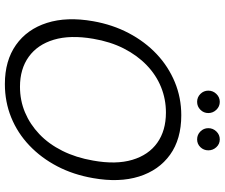

<svg xmlns="http://www.w3.org/2000/svg" viewBox="-87 -823 922 788"><g transform="rotate(90 374.0 -429.0)"><path d="M325 12Q229 12 164.5 -33.5Q100 -79 74 -160.5Q48 -242 67 -350Q81 -430 116 -496.5Q151 -563 202 -611Q253 -659 317 -685.5Q381 -712 453 -712Q551 -712 615 -666Q679 -620 704.5 -538.5Q730 -457 711 -350Q697 -269 662.5 -203Q628 -137 577 -88.5Q526 -40 462 -14Q398 12 325 12ZM336 -50Q392 -50 441 -70.5Q490 -91 530.5 -129.5Q571 -168 599 -224Q627 -280 639 -350Q656 -444 636 -511Q616 -578 566 -613.5Q516 -649 442 -649Q387 -649 337.5 -629Q288 -609 247.5 -570Q207 -531 179 -476Q151 -421 139 -350Q123 -256 143 -189Q163 -122 213 -86Q263 -50 336 -50ZM398 -777Q379 -777 365.5 -790.5Q352 -804 352 -823Q352 -842 365.5 -856Q379 -870 398 -870Q417 -870 430.5 -856Q444 -842 444 -823Q444 -804 430.5 -790.5Q417 -777 398 -777ZM552 -777Q533 -777 519.5 -790.5Q506 -804 506 -823Q506 -842 519.5 -856Q533 -870 552 -870Q571 -870 584 -856Q597 -842 597 -823Q597 -804 584 -790.5Q571 -777 552 -777Z"/></g></svg>

Font: DM Sans 9pt Light
Style: Italic
Weight: 300
Italic angle: -10°
Version: Version 4.004;gftools[0.9.30]